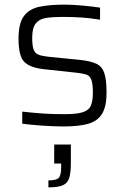

<svg xmlns="http://www.w3.org/2000/svg" viewBox="-20 -538 539 829"><path d="M255 8Q214 8 163 4.5Q112 1 76 -4V-56Q132 -50 171 -47.5Q210 -45 259 -45Q313 -45 339 -54Q365 -63 373 -83.5Q381 -104 381 -137Q381 -176 374.5 -193.5Q368 -211 353 -216Q338 -221 310 -224L171 -239Q126 -244 101.5 -258Q77 -272 68.5 -299.5Q60 -327 60 -371Q60 -438 83.5 -469Q107 -500 151 -509Q195 -518 256 -518Q293 -518 336.5 -514Q380 -510 412 -505V-453Q370 -460 331.5 -462.5Q293 -465 248 -465Q208 -465 179 -460.5Q150 -456 134.5 -437Q119 -418 119 -375Q119 -341 125 -324.5Q131 -308 146 -302Q161 -296 189 -293L329 -279Q371 -274 395.5 -263Q420 -252 430 -223.5Q440 -195 440 -138Q440 -77 420 -45.5Q400 -14 359 -3Q318 8 255 8ZM189 271V241Q224 241 234 229.5Q244 218 244 185V168H214V86H286V164Q286 207 279 230Q272 253 251 262Q230 271 189 271Z"/></svg>

Font: Saira Light
Style: Regular
Weight: 300
Designer: Hector Gatti with collaboration of the Omnibus-Type team
Foundry: Omnibus-Type
Version: Version 1.100; ttfautohint (v1.8.3)